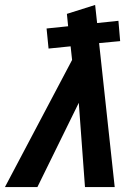

<svg xmlns="http://www.w3.org/2000/svg" viewBox="-74 -755 539 775"><path d="M269 0 244 -340 77 0H-54L217 -513L211 -568L122 -559L114 -640L201 -649L196 -699L310 -735L318 -662L404 -671L411 -589L326 -581L389 0Z"/></svg>

Font: Radio Canada Condensed SemiBold
Style: Italic
Weight: 600
Width: 3
Italic angle: -12°
Designer: Charles Daoud, Etienne Aubert Bonn, Alexandre Saumier Demers, Jacques Le Bailly
Foundry: Radio-Canada
Version: Version 2.104; ttfautohint (v1.8.4.7-5d5b);gftools[0.9.28.de